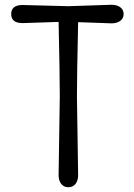

<svg xmlns="http://www.w3.org/2000/svg" viewBox="-20 -776 563 806"><path d="M267 -750 448 -756Q471 -756 485 -745.5Q499 -735 499 -717Q499 -699 485 -688.5Q471 -678 448 -678L308 -683Q303 -458 303 -372L308 -41Q308 -18 297 -4Q286 10 267 10Q248 10 237 -4Q226 -18 226 -41L231 -372Q231 -459 226 -684L75 -679Q27 -679 27 -717Q27 -755 75 -755Z"/></svg>

Font: Delius
Style: Regular
Weight: 400
Designer: Natalia Raices
Foundry: Natalia Raices
Version: Version 1.001